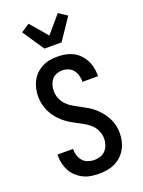

<svg xmlns="http://www.w3.org/2000/svg" viewBox="-181 -1070 862 1159"><g transform="rotate(-20 250.0 -490.5)"><path d="M249 8Q223 8 197.5 4Q172 0 149 -11Q126 -22 106.5 -39.5Q87 -57 74.5 -79.5Q62 -102 56 -127Q50 -152 50 -178V-187H150V-182Q150 -162 156.5 -142.5Q163 -123 176.5 -108Q190 -93 209.5 -86.5Q229 -80 249 -80Q269 -80 288.5 -86.5Q308 -93 321.5 -108Q335 -123 341.5 -142.5Q348 -162 348 -182Q348 -207 338 -230.5Q328 -254 310.5 -271.5Q293 -289 271 -301.5Q249 -314 226.5 -325.5Q204 -337 183 -350Q162 -363 143 -379.5Q124 -396 108.5 -416Q93 -436 82 -458.5Q71 -481 65.5 -505.5Q60 -530 60 -555Q60 -580 65.5 -605Q71 -630 82.5 -652.5Q94 -675 112.5 -693Q131 -711 153.5 -722.5Q176 -734 201 -738.5Q226 -743 251 -743Q276 -743 301 -738.5Q326 -734 348.5 -723Q371 -712 389 -694Q407 -676 419 -654Q431 -632 436.5 -607Q442 -582 442 -557V-548H342V-553Q342 -572 336.5 -591Q331 -610 319 -625Q307 -640 288.5 -647.5Q270 -655 251 -655Q232 -655 213.5 -648Q195 -641 183 -626Q171 -611 165.5 -592Q160 -573 160 -554Q160 -529 170 -505.5Q180 -482 197.5 -464Q215 -446 237 -433.5Q259 -421 281 -409.5Q303 -398 324.5 -385Q346 -372 364.5 -355.5Q383 -339 398.5 -319.5Q414 -300 425.5 -277.5Q437 -255 442.5 -230.5Q448 -206 448 -181Q448 -155 442 -129.5Q436 -104 423.5 -81.5Q411 -59 392 -41Q373 -23 349.5 -12Q326 -1 300.5 3.5Q275 8 249 8ZM195 -815 102 -953 156 -989 250 -879 344 -989 398 -953 305 -815Z"/></g></svg>

Font: Iosevka Semibold
Style: Regular
Weight: 600
Monospace: yes
Designer: Belleve Invis
Foundry: Belleve Invis
Version: Version 33.2.3; ttfautohint (v1.8.4)